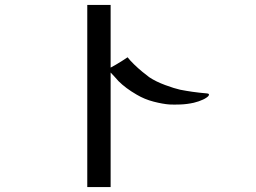

<svg xmlns="http://www.w3.org/2000/svg" viewBox="-20 -754 1040 781"><path d="M830 -369Q830 -364 821.5 -358Q813 -352 806 -349Q789 -341 768 -336Q741 -330 714 -329Q687 -328 669 -329Q642 -331 605 -340.5Q568 -350 536 -369Q491 -395 462 -424Q454 -433 445.5 -442.5Q437 -452 430 -459V7H335V-734H430V-479Q438 -483 451.5 -491Q465 -499 478.5 -507.5Q492 -516 499 -521Q509 -508 525.5 -492Q542 -476 559 -462Q576 -448 587 -440Q614 -422 652 -408Q690 -394 713 -389Q739 -384 763.5 -380.5Q788 -377 822 -374Q824 -374 827 -373Q830 -372 830 -369Z"/></svg>

Font: Kaisei Opti
Style: Regular
Weight: 400
Designer: Font-Kai, 金井和夫
Foundry: KAZUO KANAI
Version: Version 5.003